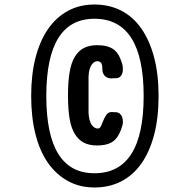

<svg xmlns="http://www.w3.org/2000/svg" viewBox="-20 -819 837 850"><path d="M682 -394Q682 -296 662 -221Q642 -146 605.5 -94.5Q569 -43 516.5 -16Q464 11 398 11Q332 11 280 -18Q228 -47 192 -98.5Q156 -150 137 -225Q118 -300 118 -394Q118 -488 137 -562.5Q156 -637 192 -689.5Q228 -742 280 -770.5Q332 -799 398 -799Q464 -799 516.5 -772Q569 -745 605.5 -693Q642 -641 662 -566Q682 -491 682 -394ZM616 -394Q616 -736 398 -736Q185 -736 185 -394Q185 -52 398 -52Q616 -52 616 -394ZM523 -268Q510 -218 485 -196.5Q460 -175 409 -175Q376 -175 352 -187Q328 -199 311.5 -225.5Q295 -252 288 -294Q281 -336 281 -397Q281 -456 288 -498.5Q295 -541 311.5 -568Q328 -595 352.5 -607Q377 -619 410 -619Q458 -619 484 -599.5Q510 -580 523 -528Q524 -518 524 -511Q524 -497 517 -485.5Q510 -474 496 -473L472 -472Q458 -472 447.5 -480Q437 -488 434 -503L432 -530Q428 -548 410 -548Q397 -548 385.5 -532Q374 -516 372 -481V-319Q374 -284 385.5 -267Q397 -250 413 -250Q422 -250 427 -260.5Q432 -271 437.5 -285.5Q443 -300 451.5 -311.5Q460 -323 474 -323L496 -322Q510 -320 517 -308Q524 -296 524 -282Q524 -278 524 -274.5Q524 -271 523 -268Z"/></svg>

Font: H.H. Samuel
Style: Regular
Weight: 900
Width: 1
Designer: deFharo
Foundry: deFharo
Version: Version 1.009